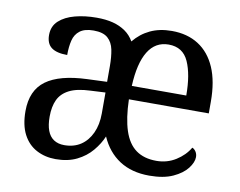

<svg xmlns="http://www.w3.org/2000/svg" viewBox="-66 -633 910 729"><g transform="rotate(10 389.5 -268.0)"><path d="M190 10Q149 10 116 -7.5Q83 -25 64.5 -60.5Q46 -96 46 -150Q46 -230 98 -268Q150 -306 256 -310L332 -313V-373Q332 -409 326.5 -436.5Q321 -464 303 -480Q285 -496 248 -496Q214 -496 195.5 -482Q177 -468 171 -443.5Q165 -419 165 -387Q124 -387 104 -402Q84 -417 84 -450Q84 -484 107 -505Q130 -526 168 -536Q206 -546 251 -546Q287 -546 314 -539Q341 -532 362 -517.5Q383 -503 396 -480Q422 -512 458 -529Q494 -546 541 -546Q601 -546 644 -518.5Q687 -491 710 -438Q733 -385 733 -307V-262H425Q427 -189 442.5 -142Q458 -95 489 -72.5Q520 -50 568 -50Q609 -50 642.5 -71Q676 -92 694 -123Q702 -120 708 -111Q714 -102 714 -90Q714 -70 696 -46.5Q678 -23 642 -6.5Q606 10 551 10Q483 10 436 -20.5Q389 -51 364 -108Q352 -79 329 -51.5Q306 -24 271.5 -7Q237 10 190 10ZM213 -48Q250 -48 276.5 -65.5Q303 -83 318 -115.5Q333 -148 333 -191V-272L275 -269Q224 -267 194.5 -252Q165 -237 152.5 -210.5Q140 -184 140 -145Q140 -113 148 -91.5Q156 -70 172.5 -59Q189 -48 213 -48ZM637 -314Q637 -395 615 -444Q593 -493 538 -493Q487 -493 459 -447.5Q431 -402 427 -314Z"/></g></svg>

Font: Noto Serif SemiCondensed
Style: Regular
Weight: 400
Width: 4
Designer: Monotype Design Team
Foundry: Monotype Imaging Inc.
Version: Version 2.013